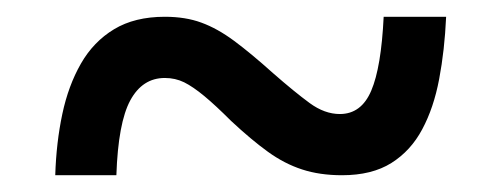

<svg xmlns="http://www.w3.org/2000/svg" viewBox="-20 -440 599 229"><path d="M45.9 -231Q47.1 -269.9 54.3 -303.9Q61.5 -337.9 76.5 -364.1Q91.5 -390.3 116 -405.1Q140.6 -420 176.6 -420Q201.3 -420 220.2 -413Q239.2 -406.1 259.2 -391.3Q279.2 -376.5 305.6 -352.8Q331.3 -330.3 349.3 -317.1Q367.2 -304 385.3 -304Q411 -304 422.8 -331.9Q434.7 -359.7 437.6 -420H512.1Q510.3 -380 503.8 -345.7Q497.3 -311.3 483.6 -285.8Q470 -260.2 446.8 -245.6Q423.6 -231 387.9 -231Q361.4 -231 340.3 -237.9Q319.3 -244.7 299.5 -259Q279.7 -273.3 255.6 -295.8Q237.1 -314.3 223.7 -325.4Q210.3 -336.5 199.7 -341.8Q189.1 -347 176.6 -347Q149.9 -347 135.4 -320.3Q120.9 -293.5 118.8 -231Z"/></svg>

Font: Noto Serif Telugu
Style: Regular
Weight: 400
Designer: Jelle Bosma - Monotype Design Team
Foundry: Monotype Imaging Inc.
Version: Version 2.003